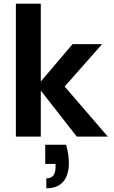

<svg xmlns="http://www.w3.org/2000/svg" viewBox="-20 -740 618 1040"><path d="M396 0 181 -275 373 -501H533L284 -219V-325L564 0ZM66 0V-720H201V0ZM231 280V226Q257 226 269 210.5Q281 195 281 163V148H225V44H338Q346 71 349.5 96Q353 121 353 144Q353 208 322.5 244Q292 280 231 280Z"/></svg>

Font: DM Sans 17pt
Style: Bold
Weight: 700
Version: Version 4.004;gftools[0.9.30]